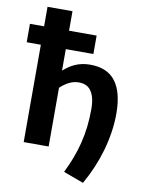

<svg xmlns="http://www.w3.org/2000/svg" viewBox="-119 -813 782 1042"><g transform="rotate(10 272.5 -292.0)"><path d="M194.5 -418Q209 -431 224.8 -441.8Q240.5 -452.5 258.2 -460.2Q276 -468 296.2 -472.2Q316.5 -476.5 340 -476.5Q435 -476.5 480.2 -416.2Q525.5 -356 525.5 -239Q525.5 -188 517.5 -135.8Q509.5 -83.5 494.8 -32.5Q480 18.5 459 67.8Q438 117 412 162L301 121Q322.5 77.5 338.5 35.2Q354.5 -7 365.5 -51Q376.5 -95 382 -141.5Q387.5 -188 387.5 -239Q387.5 -275.5 380.8 -300.8Q374 -326 362 -341.8Q350 -357.5 333.5 -364.2Q317 -371 297.5 -371Q268.5 -371 243 -358.2Q217.5 -345.5 194.5 -323.5V0H57V-536.5H-21V-638H57V-745.5H194.5V-638H346.5V-536.5H194.5Z"/></g></svg>

Font: Lato 2
Style: Regular
Weight: 800
Designer: Lukasz Dziedzic with Adam Twardoch and Botio Nikoltchev
Foundry: tyPoland Lukasz Dziedzic
Version: Version 2.015; 2015-08-06; http://www.latofonts.com/